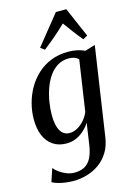

<svg xmlns="http://www.w3.org/2000/svg" viewBox="-152 -882 844 1209"><g transform="rotate(-15 270.0 -278.0)"><path d="M436 34Q428 91.5 402.2 132.5Q376.5 173.5 339.5 199.5Q302.5 225.5 259 237.8Q215.5 250 171 250Q145 250 118.8 246.2Q92.5 242.5 70.2 236Q48 229.5 34.5 221L63 136Q73.5 151 94.2 166Q115 181 140.5 191Q166 201 191.5 201Q229.5 201 256.5 186.8Q283.5 172.5 300.5 140.8Q317.5 109 325.5 56.5L346 -84.5Q332 -60 309 -38.5Q286 -17 256.2 -3.2Q226.5 10.5 190.5 10.5Q139.5 10.5 103.5 -13.8Q67.5 -38 48.5 -82.5Q29.5 -127 29.5 -188.5Q29.5 -239.5 42.8 -290.8Q56 -342 82 -387.8Q108 -433.5 146.5 -469Q185 -504.5 235.5 -524.8Q286 -545 348 -545Q380 -545 407.8 -538.8Q435.5 -532.5 455.5 -522.5L522 -543ZM404 -480.5Q394 -491.5 378 -497.5Q362 -503.5 341 -503.5Q299 -503.5 267 -483.8Q235 -464 212 -430.2Q189 -396.5 174.5 -354.8Q160 -313 153 -269.2Q146 -225.5 146 -185.5Q146 -150.5 151.5 -124.8Q157 -99 167.5 -81.8Q178 -64.5 192.8 -56.2Q207.5 -48 226 -48Q253 -48 278.5 -62.5Q304 -77 324.2 -100.8Q344.5 -124.5 355 -151.5ZM211.5 -595 184.5 -614.5 339 -806.5H407L491 -612.5L461.5 -596Q436.5 -625.5 412.5 -658Q388.5 -690.5 362.5 -725.5Q329 -692.5 291.2 -660.2Q253.5 -628 211.5 -595Z"/></g></svg>

Font: Merriweather 72pt Medium
Style: Italic
Weight: 500
Italic angle: -7.8°
Version: Version 2.101